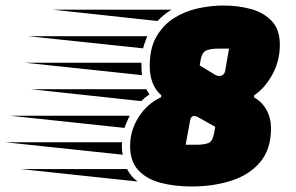

<svg xmlns="http://www.w3.org/2000/svg" viewBox="-270 -660 1071 695"><path d="M424 15Q361 15 310.5 1.5Q260 -12 230.5 -44Q201 -76 201 -131Q201 -188 232 -236.5Q263 -285 313 -308L314 -315Q272 -351 272 -422Q272 -485 296 -527Q320 -569 359 -594Q398 -619 445.5 -629.5Q493 -640 539 -640Q593 -640 639.5 -627Q686 -614 714.5 -583Q743 -552 743 -498Q743 -440 716 -390.5Q689 -341 650 -315L649 -308Q678 -292 694.5 -262.5Q711 -233 711 -196Q711 -120 672 -73.5Q633 -27 567.5 -6Q502 15 424 15ZM300 -584 -79 -625H351Q324 -609 300 -584ZM248 -485 -168 -529H263Q259 -519 255 -508Q251 -497 248 -485ZM522 -385Q541 -385 545 -403L559 -484H521Q493 -484 477 -477.5Q461 -471 456 -442L453 -423L509 -389Q517 -385 522 -385ZM244 -388 -180 -433H242V-422Q242 -413 242.5 -404.5Q243 -396 244 -388ZM241 -294 -157 -337H260Q262 -332 265 -327.5Q268 -323 271 -318Q255 -308 241 -294ZM181 -197 -233 -241H199L198 -238Q187 -217 181 -197ZM402 -136H441Q470 -136 485 -142.5Q500 -149 505 -178L509 -201L450 -234Q440 -240 432 -240Q421 -240 418 -223ZM174 -100 -250 -145H172Q171 -141 171 -137.5Q171 -134 171 -131Q171 -115 174 -100ZM228 -3 -195 -48H190Q203 -22 228 -3Z"/></svg>

Font: Faster One
Style: Regular
Weight: 400
Designer: Eduardo Rodriguez Tunni
Foundry: Eduardo Rodriguez Tunni
Version: Version 1.003; ttfautohint (v1.8.4.7-5d5b);gftools[0.9.23]